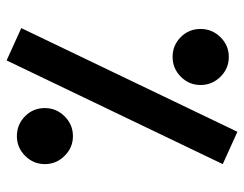

<svg xmlns="http://www.w3.org/2000/svg" viewBox="-96 -604 709 557"><g transform="rotate(90 258.5 -325.5)"><path d="M362.3 -659.7 456.1 -617.2 155.3 9.8 61.5 -32.7ZM64 -552.7Q64 -586.4 87.9 -610.6Q111.8 -634.8 145 -634.8Q178.7 -634.8 202.6 -610.6Q226.6 -586.4 226.6 -552.7Q226.6 -519.5 202.6 -495.6Q178.7 -471.7 145 -471.7Q111.8 -471.7 87.9 -495.1Q64 -518.6 64 -552.7ZM293.5 -101.1Q293.5 -134.3 317.4 -158.4Q341.3 -182.6 375 -182.6Q408.2 -182.6 432.1 -158.4Q456.1 -134.3 456.1 -101.1Q456.1 -67.9 432.1 -43.9Q408.2 -20 375 -20Q341.3 -20 317.4 -43.5Q293.5 -66.9 293.5 -101.1Z"/></g></svg>

Font: Vazirmatn RD UI SemiBold
Style: Regular
Weight: 600
Designer: Saber Rastikerdar
Foundry: Saber Rastikerdar
Version: Version 33.003